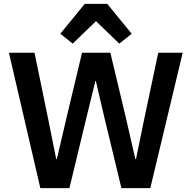

<svg xmlns="http://www.w3.org/2000/svg" viewBox="-20 -970 989 990"><path d="M417 -950 291 -796 355 -745 475 -861 595 -745 659 -796 533 -950ZM338 0 427 -369 472 -553H474L517 -369L606 0H755L922 -698H796L725 -363L681 -149H678L629 -363L549 -698H403L323 -363L273 -149H270L227 -363L158 -698H26L188 0Z"/></svg>

Font: Braiins Sans SemiBold
Style: Regular
Weight: 600
Designer: Mike Abbink, Paul van der Laan, Pieter van Rosmalen, Jiri Chlebus, Lubos Buracinsky
Foundry: Bold Monday, Sudetype
Version: Version 1.000;hotconv 1.0.109;makeotfexe 2.5.65596